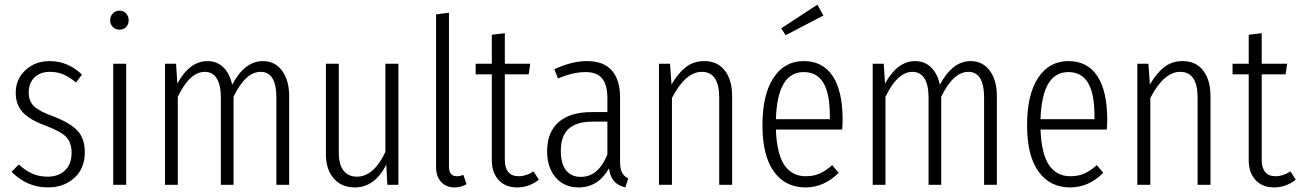

<svg xmlns="http://www.w3.org/2000/svg" viewBox="-20 -798 5615 829"><path d="M194.8 -534.2Q272.9 -534.2 334 -476.1L308.1 -441.9Q279.3 -465.8 253.4 -476.8Q227.5 -487.8 195.8 -487.8Q154.3 -487.8 129.2 -463.9Q104 -439.9 104 -397.9Q104 -361.3 126.7 -339.4Q149.4 -317.4 209 -295.9Q282.2 -268.1 314.2 -234.1Q346.2 -200.2 346.2 -140.1Q346.2 -70.8 300.8 -29.8Q255.4 11.2 187 11.2Q97.2 11.2 29.8 -56.2L61 -87.9Q89.8 -61.5 119.4 -48.3Q148.9 -35.2 186 -35.2Q232.4 -35.2 260.7 -62.3Q289.1 -89.4 289.1 -138.2Q289.1 -182.6 265.6 -206.8Q242.2 -231 175.8 -255.9Q106.9 -281.2 77.4 -314Q47.9 -346.7 47.9 -397Q47.9 -456.1 89.8 -495.1Q131.8 -534.2 194.8 -534.2Z M495.6 -752Q513.7 -752 524.7 -739.7Q535.6 -727.5 535.6 -710Q535.6 -693.4 524.7 -681.6Q513.7 -669.9 495.6 -669.9Q478 -669.9 466.8 -681.9Q455.6 -693.8 455.6 -710Q455.6 -727.5 466.8 -739.7Q478 -752 495.6 -752ZM524.9 -522.9V0H468.8V-522.9Z M1115.2 -534.2Q1167.5 -534.2 1198 -492.7Q1228.5 -451.2 1228.5 -382.8V0H1173.3V-376Q1173.3 -487.8 1105.5 -487.8Q1040 -487.8 988.3 -379.9V0H933.6V-376Q933.6 -431.6 915.5 -459.7Q897.5 -487.8 864.3 -487.8Q799.3 -487.8 747.6 -379.9V0H692.4V-522.9H740.2L745.6 -437Q798.8 -534.2 875.5 -534.2Q917 -534.2 944.6 -507.1Q972.2 -480 982.4 -432.1Q1036.6 -534.2 1115.2 -534.2Z M1700.2 -522.9V0H1652.3L1647.9 -86.9Q1597.7 11.2 1512.2 11.2Q1454.6 11.2 1420.9 -27.6Q1387.2 -66.4 1387.2 -131.8V-522.9H1442.9V-137.2Q1442.9 -87.4 1463.4 -61.3Q1483.9 -35.2 1521 -35.2Q1593.8 -35.2 1644 -142.1V-522.9Z M1942.9 11.2Q1906.7 11.2 1884.8 -12.2Q1862.8 -35.6 1862.8 -77.1V-735.8L1918.5 -743.2V-79.1Q1918.5 -37.1 1952.6 -37.1Q1966.8 -37.1 1980.5 -43L1994.6 -2.9Q1970.7 11.2 1942.9 11.2Z M2283.7 -58.1 2306.6 -22Q2264.2 11.2 2213.4 11.2Q2162.1 11.2 2132.8 -20.8Q2103.5 -52.7 2103.5 -106.9V-477.1H2033.7V-522.9H2103.5V-647.9L2159.7 -654.8V-522.9H2269.5L2262.7 -477.1H2159.7V-106.9Q2159.7 -73.7 2174.6 -55.4Q2189.5 -37.1 2219.7 -37.1Q2252 -37.1 2283.7 -58.1Z M2657.2 -100.1Q2657.2 -68.8 2665.8 -52.7Q2674.3 -36.6 2692.4 -27.8L2680.2 11.2Q2648.9 3.9 2631.6 -15.4Q2614.3 -34.7 2609.4 -70.8Q2562.5 11.2 2478.5 11.2Q2416 11.2 2379.2 -31.7Q2342.3 -74.7 2342.3 -145Q2342.3 -227.1 2391.8 -270.5Q2441.4 -314 2533.2 -314H2602.5V-374Q2602.5 -431.2 2580.1 -459Q2557.6 -486.8 2509.3 -486.8Q2453.6 -486.8 2389.2 -459L2373.5 -499Q2448.7 -534.2 2514.2 -534.2Q2586.4 -534.2 2621.8 -493.7Q2657.2 -453.1 2657.2 -377.9ZM2487.3 -34.2Q2563.5 -34.2 2602.5 -130.9V-272.9H2538.6Q2469.2 -272.9 2435.3 -241.9Q2401.4 -210.9 2401.4 -147Q2401.4 -91.3 2424.1 -62.7Q2446.8 -34.2 2487.3 -34.2Z M3021 -534.2Q3078.1 -534.2 3109.6 -493.4Q3141.1 -452.6 3141.1 -382.8V0H3085.4V-376Q3085.4 -487.8 3010.3 -487.8Q2939.9 -487.8 2881.3 -375V0H2825.2V-522.9H2873L2879.4 -433.1Q2908.2 -482.4 2941.4 -508.3Q2974.6 -534.2 3021 -534.2Z M3535.2 -731 3372.1 -646 3353 -675.8 3509.3 -777.8ZM3618.2 -280.8Q3618.2 -258.3 3616.2 -238.8H3330.1Q3332 -183.1 3342.3 -143.3Q3352.5 -103.5 3369.9 -80.8Q3387.2 -58.1 3409.2 -47.6Q3431.2 -37.1 3459 -37.1Q3493.2 -37.1 3519 -48.6Q3544.9 -60.1 3573.2 -85L3601.1 -51.8Q3538.1 11.2 3458 11.2Q3370.6 11.2 3321.3 -57.4Q3272 -126 3272 -256.8Q3272 -389.6 3319.6 -461.9Q3367.2 -534.2 3450.2 -534.2Q3532.7 -534.2 3575.4 -469.5Q3618.2 -404.8 3618.2 -280.8ZM3563 -283.2V-298.8Q3563 -393.1 3535.4 -439.9Q3507.8 -486.8 3450.2 -486.8Q3336.4 -486.8 3330.1 -283.2Z M4170.9 -534.2Q4223.1 -534.2 4253.7 -492.7Q4284.2 -451.2 4284.2 -382.8V0H4229V-376Q4229 -487.8 4161.1 -487.8Q4095.7 -487.8 4043.9 -379.9V0H3989.3V-376Q3989.3 -431.6 3971.2 -459.7Q3953.1 -487.8 3919.9 -487.8Q3855 -487.8 3803.2 -379.9V0H3748V-522.9H3795.9L3801.3 -437Q3854.5 -534.2 3931.2 -534.2Q3972.7 -534.2 4000.2 -507.1Q4027.8 -480 4038.1 -432.1Q4092.3 -534.2 4170.9 -534.2Z M4760.7 -280.8Q4760.7 -258.3 4758.8 -238.8H4472.7Q4474.6 -183.1 4484.9 -143.3Q4495.1 -103.5 4512.5 -80.8Q4529.8 -58.1 4551.8 -47.6Q4573.7 -37.1 4601.6 -37.1Q4635.7 -37.1 4661.6 -48.6Q4687.5 -60.1 4715.8 -85L4743.7 -51.8Q4680.7 11.2 4600.6 11.2Q4513.2 11.2 4463.9 -57.4Q4414.6 -126 4414.6 -256.8Q4414.6 -389.6 4462.2 -461.9Q4509.8 -534.2 4592.8 -534.2Q4675.3 -534.2 4718 -469.5Q4760.7 -404.8 4760.7 -280.8ZM4705.6 -283.2V-298.8Q4705.6 -393.1 4678 -439.9Q4650.4 -486.8 4592.8 -486.8Q4479 -486.8 4472.7 -283.2Z M5086.4 -534.2Q5143.6 -534.2 5175 -493.4Q5206.5 -452.6 5206.5 -382.8V0H5150.9V-376Q5150.9 -487.8 5075.7 -487.8Q5005.4 -487.8 4946.8 -375V0H4890.6V-522.9H4938.5L4944.8 -433.1Q4973.6 -482.4 5006.8 -508.3Q5040 -534.2 5086.4 -534.2Z M5551.8 -58.1 5574.7 -22Q5532.2 11.2 5481.4 11.2Q5430.2 11.2 5400.9 -20.8Q5371.6 -52.7 5371.6 -106.9V-477.1H5301.8V-522.9H5371.6V-647.9L5427.7 -654.8V-522.9H5537.6L5530.8 -477.1H5427.7V-106.9Q5427.7 -73.7 5442.6 -55.4Q5457.5 -37.1 5487.8 -37.1Q5520 -37.1 5551.8 -58.1Z"/></svg>

Font: Fira Sans Compressed Light
Style: Regular
Weight: 300
Width: 1
Designer: Carrois Corporate & Edenspiekermann AG
Foundry: Carrois Corporate GbR & Edenspiekermann AG
Version: Version 4.203;PS 004.203;hotconv 1.0.88;makeotf.lib2.5.64775